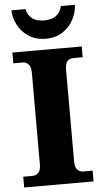

<svg xmlns="http://www.w3.org/2000/svg" viewBox="-62 -974 538 1012"><g transform="rotate(-5 207.5 -468.0)"><path d="M24 -57H72Q92 -57 104.5 -70Q117 -83 117 -113V-598Q117 -630 104.5 -643.5Q92 -657 72 -657H24V-714H391V-657H342Q321 -657 309.5 -644Q298 -631 298 -598V-114Q298 -84 310 -70.5Q322 -57 342 -57H391V0H24ZM38 -936H112Q128 -868 206 -868Q284 -868 300 -936H374Q373 -897 353 -858.5Q333 -820 295.5 -795.5Q258 -771 206 -771Q154 -771 116.5 -795.5Q79 -820 59 -858.5Q39 -897 38 -936Z"/></g></svg>

Font: Noto Serif ExtraBold
Style: Regular
Weight: 800
Designer: Monotype Design Team
Foundry: Monotype Imaging Inc.
Version: Version 1.001